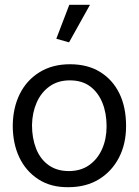

<svg xmlns="http://www.w3.org/2000/svg" viewBox="-20 -765 576 798"><path d="M264 13Q192 14 140 -19.5Q88 -53 60.5 -110.5Q33 -168 33 -244Q34 -318 62.5 -375Q91 -432 144.5 -465Q198 -498 271 -498Q344 -498 396 -466Q448 -434 476 -377Q504 -320 504 -241Q504 -167 474.5 -110Q445 -53 391.5 -20Q338 13 264 13ZM266 -54Q316 -54 351 -79Q386 -104 404.5 -146Q423 -188 423 -240Q423 -295 405.5 -338Q388 -381 354.5 -406Q321 -431 270 -431Q221 -431 186 -406Q151 -381 132.5 -339Q114 -297 113 -245Q113 -191 130 -147.5Q147 -104 181.5 -79Q216 -54 266 -54ZM267 -589 354 -745H268L214 -604Z"/></svg>

Font: Catamaran
Style: Regular
Weight: 400
Designer: Pria Ravichandran
Version: Version 2.000